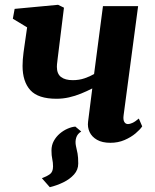

<svg xmlns="http://www.w3.org/2000/svg" viewBox="-20 -585 644 800"><path d="M294 -57.5 318.5 -37Q302.5 -27.5 297.5 -11.2Q292.5 5 296.5 23.5Q300.5 39.5 303.2 54.8Q306 70 306 96.5Q306 122.5 288.5 142Q271 161.5 243.8 174.8Q216.5 188 187.5 195L154.5 157.5Q174 150.5 187.5 141Q201 131.5 201 108.5Q201 92 197.8 77.8Q194.5 63.5 194.5 42Q194.5 20 204.2 2.2Q214 -15.5 229.2 -28.5Q244.5 -41.5 262 -49Q279.5 -56.5 294 -57.5ZM246.5 -553 220 -339Q219.5 -334 218.8 -328.2Q218 -322.5 217.5 -317.2Q217 -312 217 -306.5Q217 -277.5 234.2 -264.2Q251.5 -251 283 -251Q310 -251 332.5 -258.8Q355 -266.5 372 -276.5L409 -559.5H555.5L495 -104.5Q492.5 -86.5 497.8 -77.2Q503 -68 513.5 -68Q520.5 -68 531.5 -72.8Q542.5 -77.5 558.5 -91L572.5 -58.5Q564 -45.5 544.8 -29.2Q525.5 -13 498.8 -1.5Q472 10 440 10Q406 10 384.2 -2.5Q362.5 -15 353.2 -35Q344 -55 347 -78L364.5 -216.5Q342 -205 317.5 -195Q293 -185 267.2 -179.2Q241.5 -173.5 215.5 -173.5Q139 -173.5 106.5 -209.2Q74 -245 74 -310.5Q74 -323 75 -337Q76 -351 78 -365.8Q80 -380.5 82 -394.5L93 -471L33.5 -507L41 -548L222 -565Z"/></svg>

Font: Merriweather 24pt ExtraBold
Style: Italic
Weight: 800
Italic angle: -7.8°
Version: Version 2.101